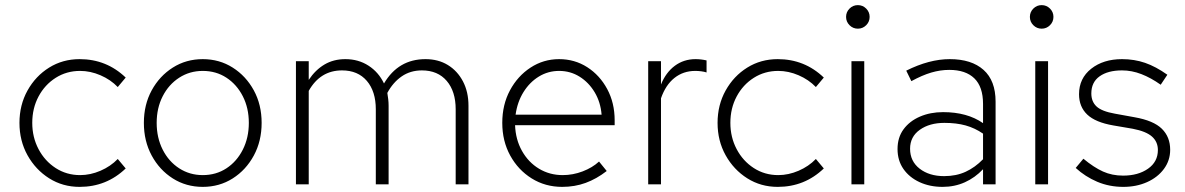

<svg xmlns="http://www.w3.org/2000/svg" viewBox="-20 -720 4628 750"><path d="M291 10Q225 10 172 -23.5Q119 -57 87.5 -113.5Q56 -170 56 -240Q56 -310 87.5 -366.5Q119 -423 172 -456Q225 -489 291 -489Q396 -489 471 -417L440 -380Q412 -409 372.5 -426Q333 -443 293 -443Q240 -443 197.5 -416Q155 -389 130.5 -343Q106 -297 106 -240Q106 -184 130.5 -137.5Q155 -91 197.5 -63.5Q240 -36 293 -36Q333 -36 372.5 -53Q412 -70 440 -99L471 -62Q396 10 291 10Z M772 10Q707 10 655 -23Q603 -56 572.5 -112.5Q542 -169 542 -240Q542 -311 572.5 -367Q603 -423 655 -456Q707 -489 772 -489Q837 -489 889 -456Q941 -423 971.5 -367Q1002 -311 1002 -240Q1002 -169 971.5 -112.5Q941 -56 889 -23Q837 10 772 10ZM772 -36Q824 -36 864.5 -62.5Q905 -89 928.5 -135.5Q952 -182 952 -240Q952 -298 928.5 -344Q905 -390 864.5 -416.5Q824 -443 772 -443Q721 -443 680 -416.5Q639 -390 615.5 -344Q592 -298 592 -240Q592 -182 615.5 -135.5Q639 -89 680 -62.5Q721 -36 772 -36Z M1136 0V-481H1186V-408Q1212 -447 1247.5 -468Q1283 -489 1329 -489Q1380 -489 1419.5 -463.5Q1459 -438 1480 -394Q1536 -489 1642 -489Q1692 -489 1729.5 -466Q1767 -443 1788.5 -402Q1810 -361 1810 -307V0H1760V-293Q1760 -363 1725 -404Q1690 -445 1628 -445Q1583 -445 1549 -421.5Q1515 -398 1493 -357Q1495 -345 1496.5 -332.5Q1498 -320 1498 -307V0H1448V-293Q1448 -363 1413 -404Q1378 -445 1316 -445Q1231 -445 1186 -365V0Z M2176 10Q2110 10 2057 -23Q2004 -56 1973 -112.5Q1942 -169 1942 -240Q1942 -311 1972 -367Q2002 -423 2052.5 -456Q2103 -489 2164 -489Q2225 -489 2274 -457.5Q2323 -426 2352 -372Q2381 -318 2381 -250V-231H1992Q1994 -175 2019 -130.5Q2044 -86 2085.5 -61Q2127 -36 2178 -36Q2218 -36 2256 -50.5Q2294 -65 2320 -89L2350 -52Q2310 -21 2267.5 -5.5Q2225 10 2176 10ZM1994 -272H2330Q2326 -321 2303 -359.5Q2280 -398 2244 -420.5Q2208 -443 2164 -443Q2121 -443 2085 -421Q2049 -399 2025 -360.5Q2001 -322 1994 -272Z M2512 0V-481H2562V-390Q2581 -437 2616 -463Q2651 -489 2697 -489Q2718 -489 2740 -484V-437Q2731 -440 2719 -441.5Q2707 -443 2696 -443Q2649 -443 2614.5 -415.5Q2580 -388 2562 -336V0Z M3018 10Q2952 10 2899 -23.5Q2846 -57 2814.5 -113.5Q2783 -170 2783 -240Q2783 -310 2814.5 -366.5Q2846 -423 2899 -456Q2952 -489 3018 -489Q3123 -489 3198 -417L3167 -380Q3139 -409 3099.5 -426Q3060 -443 3020 -443Q2967 -443 2924.5 -416Q2882 -389 2857.5 -343Q2833 -297 2833 -240Q2833 -184 2857.5 -137.5Q2882 -91 2924.5 -63.5Q2967 -36 3020 -36Q3060 -36 3099.5 -53Q3139 -70 3167 -99L3198 -62Q3123 10 3018 10Z M3331 -608Q3312 -608 3298.5 -621.5Q3285 -635 3285 -654Q3285 -673 3298.5 -686.5Q3312 -700 3331 -700Q3350 -700 3363.5 -686.5Q3377 -673 3377 -654Q3377 -635 3363.5 -621.5Q3350 -608 3331 -608ZM3306 0V-481H3356V0Z M3662 10Q3612 10 3572 -8.5Q3532 -27 3509 -60Q3486 -93 3486 -138Q3486 -183 3509.5 -215Q3533 -247 3573.5 -264.5Q3614 -282 3664 -282Q3758 -282 3820 -239V-314Q3820 -381 3786 -414Q3752 -447 3688 -447Q3653 -447 3617.5 -436.5Q3582 -426 3540 -403L3520 -444Q3610 -489 3690 -489Q3775 -489 3822 -447Q3869 -405 3869 -323V0H3820V-59Q3789 -26 3749 -8Q3709 10 3662 10ZM3535 -139Q3535 -90 3572.5 -61Q3610 -32 3668 -32Q3715 -32 3752 -49Q3789 -66 3820 -98V-198Q3788 -220 3752 -230Q3716 -240 3669 -240Q3611 -240 3573 -213Q3535 -186 3535 -139Z M4049 -608Q4030 -608 4016.5 -621.5Q4003 -635 4003 -654Q4003 -673 4016.5 -686.5Q4030 -700 4049 -700Q4068 -700 4081.5 -686.5Q4095 -673 4095 -654Q4095 -635 4081.5 -621.5Q4068 -608 4049 -608ZM4024 0V-481H4074V0Z M4368 10Q4313 10 4266 -10Q4219 -30 4182 -64L4212 -100Q4253 -66 4288.5 -50Q4324 -34 4367 -34Q4426 -34 4464.5 -61Q4503 -88 4503 -134Q4503 -166 4480 -186.5Q4457 -207 4405 -217L4329 -230Q4259 -242 4227 -272.5Q4195 -303 4195 -352Q4195 -414 4242.5 -451.5Q4290 -489 4363 -489Q4411 -489 4453 -474.5Q4495 -460 4540 -428L4514 -389Q4476 -416 4438.5 -430.5Q4401 -445 4363 -445Q4308 -445 4275.5 -422Q4243 -399 4243 -355Q4243 -323 4263.5 -304Q4284 -285 4335 -276L4412 -262Q4486 -249 4518.5 -217Q4551 -185 4551 -135Q4551 -93 4526.5 -60Q4502 -27 4460.5 -8.5Q4419 10 4368 10Z"/></svg>

Font: Red Hat Text Light
Style: Regular
Weight: 300
Designer: Pentagram, MCKL
Foundry: Pentagram, MCKL
Version: Version 1.023; ttfautohint (v1.8.3)